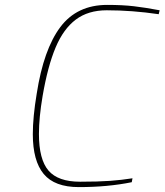

<svg xmlns="http://www.w3.org/2000/svg" viewBox="-20 -758 672 784"><path d="M114 -210Q114 -280 130 -376Q158 -556 226 -647Q294 -738 418 -738Q480 -738 527 -732.5Q574 -727 632 -716L628 -700Q519 -716 416 -716Q340 -716 289.5 -678Q239 -640 207 -564Q175 -488 154 -366Q139 -278 139 -211Q139 -107 178 -61.5Q217 -16 307 -16Q382 -16 429.5 -19.5Q477 -23 521 -30L518 -14Q420 6 302 6Q203 6 158.5 -47.5Q114 -101 114 -210Z"/></svg>

Font: Exo Thin
Style: Italic
Weight: 250
Italic angle: -9°
Designer: Natanael Gama
Foundry: Natanael Gama
Version: Version 1.500; ttfautohint (v1.6)